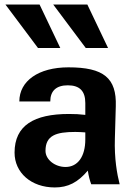

<svg xmlns="http://www.w3.org/2000/svg" viewBox="-20 -810 590 844"><path d="M355 -197C355 -122 322 -76 268 -76C222 -76 180 -108 180 -147C180 -215 227 -230 311 -230C326 -230 340 -229 355 -228ZM44 -139C44 -51 117 14 221 14C279 14 322 -8 366 -60C370 -35 374 -19 381 0H506C495 -43 482 -112 485 -202L489 -343C493 -467 436 -514 281 -514C149 -514 65 -454 65 -364H201C201 -411 228 -435 278 -435C330 -435 355 -410 355 -357V-305C330 -308 310 -309 283 -309C130 -309 44 -259 44 -139ZM147 -599H245L154 -790H4ZM357 -599H455L364 -790H214Z"/></svg>

Font: Perun
Style: Bold
Weight: 700
Foundry: Copyright (c) Stefan Peev, Context Ltd, 2016
Version: Version 1.089